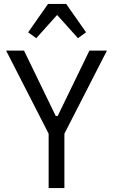

<svg xmlns="http://www.w3.org/2000/svg" viewBox="-20 -955 574 975"><path d="M227 0V-276L11 -698H102L263 -366H273L434 -698H523L307 -276V0ZM316 -935 417 -791 376 -761 270 -879 164 -761 123 -791 224 -935Z"/></svg>

Font: IBM Plex Sans Condensed
Style: Regular
Weight: 400
Width: 3
Designer: Mike Abbink, Paul van der Laan, Pieter van Rosmalen
Foundry: Bold Monday
Version: Version 1.1